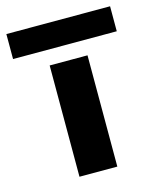

<svg xmlns="http://www.w3.org/2000/svg" viewBox="-115 -667 601 735"><g transform="rotate(-15 185.5 -300.0)"><path d="M109 -441H259V0H109ZM-20 -600H391V-501H-20Z"/></g></svg>

Font: Teachers[wght]
Style: Regular
Weight: 400
Designer: Alfredo Marco Pradil & Chank Diesel
Version: Version 1.000;Glyphs 3.1.2 (3151)